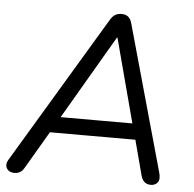

<svg xmlns="http://www.w3.org/2000/svg" viewBox="-52 -764 832 823"><g transform="rotate(5 364.5 -352.5)"><path d="M39.8 6.9Q24.8 6.9 14.8 -0.4Q4.8 -7.7 2.7 -19.9Q0.5 -32.1 9.2 -46.7L390.6 -683.3Q399.8 -698.4 411.2 -705.2Q422.7 -711.9 438.6 -711.9Q472.1 -711.9 481.8 -679L658 -49.2Q666.3 -20.3 655.9 -6.7Q645.5 6.9 626.6 6.9Q609.2 6.9 598.7 -2.8Q588.1 -12.6 583.3 -31.5L539.4 -197.4L570.9 -180H145.3L185.7 -196L82.1 -19.4Q74.8 -6.2 64.3 0.4Q53.9 6.9 39.8 6.9ZM429.3 -609.5H427.3L208.2 -234.6L185.7 -248.6H552.4L529.1 -233.6Z"/></g></svg>

Font: Nunito Variable Extra Light
Style: Italic
Weight: 200
Italic angle: -9°
Designer: Vernon Adams
Foundry: Vernon Adams
Version: Version 3.602